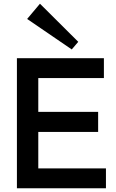

<svg xmlns="http://www.w3.org/2000/svg" viewBox="-20 -1013 626 1033"><path d="M71 0V-700H539V-593H186V-411H508V-303H186V-107H550V0ZM366 -747 126 -911 195 -993 401 -788Z"/></svg>

Font: Zen Kaku Gothic Antique
Style: Bold
Weight: 700
Designer: Yoshimichi Ohira
Foundry: Positype
Version: Version 1.001